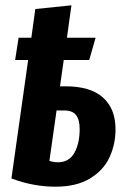

<svg xmlns="http://www.w3.org/2000/svg" viewBox="-20 -688 478 723"><path d="M415 -201Q415 -145 392.5 -96Q370 -47 319 -16Q268 15 189 15Q105 15 23 -16L86 -462H37L50 -546H98L113 -654L249 -668L232 -546H340L316 -462H220L206 -363H227Q320 -363 367.5 -321Q415 -279 415 -201ZM280 -202Q280 -237 266.5 -254.5Q253 -272 222 -272H193L166 -82Q182 -77 199 -77Q240 -77 260 -112.5Q280 -148 280 -202Z"/></svg>

Font: Fira Sans Extra Condensed SemiBold
Style: Italic
Weight: 600
Width: 3
Italic angle: -8°
Designer: Carrois Corporate & Edenspiekermann AG
Foundry: Carrois Corporate GbR & Edenspiekermann AG
Version: Version 4.203